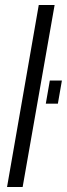

<svg xmlns="http://www.w3.org/2000/svg" viewBox="-20 -743 266 763"><path d="M8 0 134 -723H197L70 0ZM162 -331 178 -423H226L210 -331Z"/></svg>

Font: Archivo ExtraCondensed Light
Style: Italic
Weight: 300
Width: 2
Italic angle: -10°
Designer: Hector Gatti
Foundry: Omnibus-Type
Version: Version 2.001